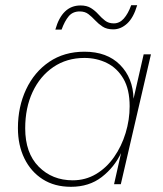

<svg xmlns="http://www.w3.org/2000/svg" viewBox="-20 -709 628 739"><path d="M253 10Q190 10 144.5 -19Q99 -48 74 -99Q49 -150 49 -216Q49 -298 80.5 -365Q112 -432 169.5 -471Q227 -510 305 -510Q392 -510 442 -459.5Q492 -409 494 -329L533 -500H561L445 0H419L446 -120Q420 -65 371.5 -27.5Q323 10 253 10ZM260 -15Q309 -15 349.5 -39Q390 -63 419 -104.5Q448 -146 463.5 -197Q479 -248 479 -300Q479 -365 455 -406Q431 -447 391.5 -466.5Q352 -486 305 -486Q237 -486 185.5 -451Q134 -416 105.5 -355Q77 -294 77 -215Q77 -120 129 -67.5Q181 -15 260 -15ZM508 -689Q494 -641 469.5 -618.5Q445 -596 416 -596Q391 -596 375 -606.5Q359 -617 346.5 -630.5Q334 -644 320.5 -654.5Q307 -665 287 -665Q260 -665 244.5 -646.5Q229 -628 217 -595H193Q219 -688 290 -688Q314 -688 330 -678Q346 -668 358.5 -654Q371 -640 384.5 -629.5Q398 -619 418 -619Q440 -619 456.5 -637.5Q473 -656 485 -689Z"/></svg>

Font: Work Sans ExtraLight
Style: Italic
Weight: 200
Italic angle: -13°
Designer: Wei Huang
Foundry: Wei Huang
Version: Version 2.012; ttfautohint (v1.8.3)